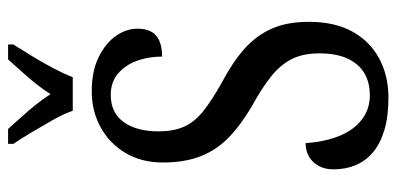

<svg xmlns="http://www.w3.org/2000/svg" viewBox="-273 -698 981 475"><g transform="rotate(-90 217.5 -460.5)"><path d="M213 10Q167 10 133.5 0Q100 -10 78.5 -28Q57 -46 46.5 -71Q36 -96 36 -126Q36 -147 44.5 -162.5Q53 -178 67.5 -186.5Q82 -195 101 -195Q104 -148 118.5 -112Q133 -76 159 -56Q185 -36 219 -36Q269 -36 296 -68.5Q323 -101 323 -160Q323 -202 308.5 -230Q294 -258 265 -281Q236 -304 192 -328Q146 -355 115 -385Q84 -415 68.5 -454.5Q53 -494 53 -548Q53 -601 76.5 -640.5Q100 -680 140 -702Q180 -724 229 -724Q279 -724 313.5 -707Q348 -690 366 -664.5Q384 -639 384 -611Q384 -579 366.5 -564.5Q349 -550 315 -550Q315 -584 304.5 -612.5Q294 -641 273 -659Q252 -677 220 -677Q176 -677 153 -645Q130 -613 130 -559Q130 -523 141 -497Q152 -471 179 -449Q206 -427 253 -401Q302 -375 334.5 -346Q367 -317 384 -279Q401 -241 401 -187Q401 -123 377 -79.5Q353 -36 310.5 -13Q268 10 213 10ZM181 -771Q173 -794 158 -820.5Q143 -847 127.5 -873Q112 -899 99 -918V-931H136Q150 -915 165.5 -898Q181 -881 195.5 -863Q210 -845 222 -826Q234 -845 248.5 -863Q263 -881 278.5 -898Q294 -915 308 -931H345V-918Q333 -899 317 -873Q301 -847 287 -820.5Q273 -794 264 -771Z"/></g></svg>

Font: Noto Serif Khmer ExtraCondensed
Style: Regular
Weight: 400
Width: 2
Designer: Danh Hong and the Monotype Design Team
Foundry: Monotype Imaging Inc.
Version: Version 2.004